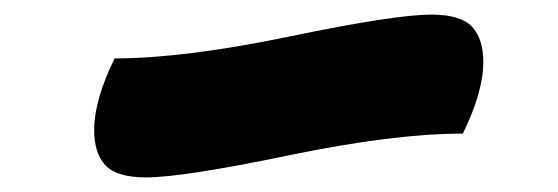

<svg xmlns="http://www.w3.org/2000/svg" viewBox="-20 -504 764 263"><path d="M180 -261Q140 -261 124.5 -277.5Q109 -294 109 -326Q109 -367 137 -424Q232 -424 376.5 -454Q521 -484 571 -484Q611 -484 626.5 -467.5Q642 -451 642 -419Q642 -378 614 -321Q519 -321 374.5 -291Q230 -261 180 -261Z"/></svg>

Font: Lemonada
Style: Bold
Weight: 700
Designer: Mohamed Gaber (Arabic), Eduardo Tunni (Latin)
Foundry: Kief Type Foundry
Version: Version 4.004